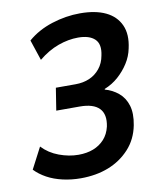

<svg xmlns="http://www.w3.org/2000/svg" viewBox="-82 -780 713 856"><g transform="rotate(-10 274.5 -352.5)"><path d="M215 10Q173 10 133.5 1Q94 -8 63 -25Q32 -42 10 -65L60 -161Q91 -128 135.5 -111.5Q180 -95 223 -95Q261 -95 290.5 -106.5Q320 -118 340.5 -140.5Q361 -163 369 -197Q380 -251 353.5 -278.5Q327 -306 265 -306H159L175 -407H264Q299 -407 327 -419Q355 -431 374.5 -455Q394 -479 400 -513Q411 -563 386.5 -586.5Q362 -610 311 -610Q267 -610 221 -593.5Q175 -577 131 -541L100 -634Q146 -674 210 -694.5Q274 -715 338 -715Q408 -715 454 -693Q500 -671 519.5 -628Q539 -585 525 -523Q518 -488 498.5 -457.5Q479 -427 451.5 -402.5Q424 -378 389 -364L388 -361Q422 -352 449 -329.5Q476 -307 487 -270.5Q498 -234 488 -182Q476 -120 436.5 -77Q397 -34 341 -12Q285 10 215 10Z"/></g></svg>

Font: Nunito Sans 7pt SemiCondensed
Style: Bold Italic
Weight: 700
Width: 4
Italic angle: -9°
Designer: Vernon Adams
Foundry: Vernon Adams
Version: Version 3.101;gftools[0.9.27]